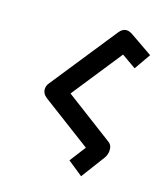

<svg xmlns="http://www.w3.org/2000/svg" viewBox="-146 -860 892 1019"><g transform="rotate(20 300.0 -350.5)"><path d="M403 -96 118 -272.5Q105 -281 98.2 -292.5Q91.5 -304 91.5 -317Q91.5 -334 101.5 -348.5L355 -730.5Q372 -756 396.5 -756Q410 -756 426.5 -747L555.5 -674L502 -580.5L419.5 -628L228 -338.5L504 -167Q526.5 -153.5 526.5 -123Q526.5 -99.5 514 -79.5L431 55L344 -3Z"/></g></svg>

Font: JuliaMono
Style: Bold
Weight: 700
Monospace: yes
Designer: cormullion
Foundry: corm
Version: Version 0.055; ttfautohint (v1.8.4)